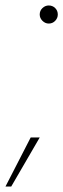

<svg xmlns="http://www.w3.org/2000/svg" viewBox="-73 -558 231 701"><path d="M105 -472Q92 -472 82 -482Q72 -492 72 -505Q72 -519 82 -528.5Q92 -538 105 -538Q119 -538 128.5 -528.5Q138 -519 138 -505Q138 -492 128.5 -482Q119 -472 105 -472ZM-53 123 39 -56H72L-32 123Z"/></svg>

Font: DM Sans 9pt Thin
Style: Italic
Weight: 250
Italic angle: -10°
Version: Version 4.004;gftools[0.9.30]